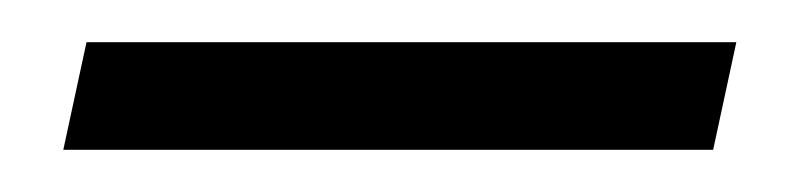

<svg xmlns="http://www.w3.org/2000/svg" viewBox="-20 -600 373 91"><path d="M329 -580 318 -529H10L21 -580Z"/></svg>

Font: GFS Didot
Style: Italic
Weight: 400
Italic angle: -12°
Designer: Takis Katsoulidis and George D. Matthiopoulos
Foundry: George Matthiopoulos and Takis Katsoulidis
Version: Version 1.0